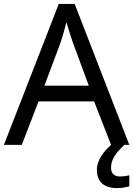

<svg xmlns="http://www.w3.org/2000/svg" viewBox="-20 -737 679 977"><path d="M545 0H546C510 30 473 78 473 126C473 185 505 220 576 220C602 220 619 216 638 211V155C627 157 612 161 590 161C562 161 545 146 545 116C545 75 568 43 613 0H638L360 -717H279L0 0H91L176 -221H459ZM352 -517 432 -301H206L287 -517C295 -540 308 -583 318 -624C325 -599 346 -533 352 -517Z"/></svg>

Font: Noto Sans Kayah Li
Style: Regular
Weight: 400
Designer: Monotype Design Team, Sérgio Martins
Foundry: Monotype Imaging Inc.
Version: Version 2.002